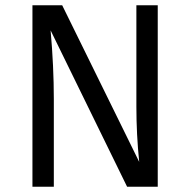

<svg xmlns="http://www.w3.org/2000/svg" viewBox="-20 -708 721 728"><path d="M578.1 -688V0H461.9L171.9 -592.8Q184.1 -454.6 184.1 -332V0H103V-688H215.8L507.8 -94.2Q497.1 -199.2 497.1 -303.2V-688Z"/></svg>

Font: Fira Sans Book
Style: Regular
Weight: 350
Designer: Carrois Corporate & Edenspiekermann AG
Foundry: Carrois Corporate GbR & Edenspiekermann AG
Version: Version 4.203;PS 004.203;hotconv 1.0.88;makeotf.lib2.5.64775